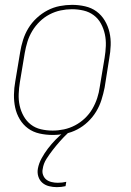

<svg xmlns="http://www.w3.org/2000/svg" viewBox="-20 -548 540 791"><path d="M197 8Q169 8 142.5 2Q116 -4 95.5 -19Q75 -34 61.5 -56.5Q48 -79 42.5 -105Q37 -131 37.5 -158.5Q38 -186 43 -213L63 -333Q67 -358 75 -383.5Q83 -409 97 -432Q111 -455 131.5 -474Q152 -493 176 -505.5Q200 -518 226 -523Q252 -528 277 -528Q304 -528 330.5 -522Q357 -516 377.5 -501Q398 -486 411.5 -463.5Q425 -441 431 -415Q437 -389 436 -361.5Q435 -334 430 -307L411 -187Q406 -162 398 -136.5Q390 -111 376 -88Q362 -65 342 -46Q322 -27 298 -14.5Q274 -2 248 3Q222 8 197 8ZM197 -10Q220 -10 243.5 -15Q267 -20 289 -31.5Q311 -43 329.5 -60.5Q348 -78 360.5 -99.5Q373 -121 380.5 -144Q388 -167 391 -190L411 -310Q415 -334 416 -359Q417 -384 412 -407Q407 -430 396 -450.5Q385 -471 366.5 -485Q348 -499 324.5 -504.5Q301 -510 276 -510Q253 -510 229.5 -505Q206 -500 184 -488.5Q162 -477 144 -459.5Q126 -442 113 -420.5Q100 -399 93 -376Q86 -353 82 -330L62 -210Q58 -186 57 -161Q56 -136 61 -113Q66 -90 77.5 -69.5Q89 -49 107 -35Q125 -21 148.5 -15.5Q172 -10 197 -10ZM214 223Q198 223 182 219Q166 215 154.5 205Q143 195 138 179.5Q133 164 136 147Q140 125 151.5 104Q163 83 177.5 64Q192 45 209 27.5Q226 10 245 -5L250 -8H261L260 0Q243 16 227.5 33.5Q212 51 198 69Q184 87 171.5 106.5Q159 126 156 148Q153 161 157.5 173Q162 185 171 192Q180 199 192.5 202Q205 205 218 205Q227 205 236 204Q245 203 253 201L250 219Q241 221 232 222Q223 223 214 223Z"/></svg>

Font: Iosevka SS04 Thin
Style: Italic
Weight: 100
Italic angle: -9°
Monospace: yes
Designer: Belleve Invis
Foundry: Belleve Invis
Version: Version 19.0.0; ttfautohint (v1.8.4)